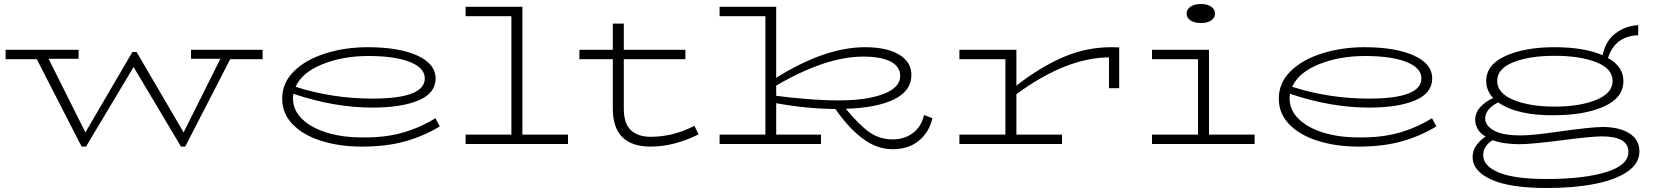

<svg xmlns="http://www.w3.org/2000/svg" viewBox="-20 -720 8292 960"><path d="M1293 -424H1131L906 13H885L648 -385L410 13H388L164 -424H8V-471H373V-426H223L407 -58L642 -460H663L898 -58L1082 -426H935V-471H1293Z M2179 -88Q2098 -39 2005 -13Q1912 13 1789 13Q1678 13 1587 -15.5Q1496 -44 1443.5 -98Q1391 -152 1391 -227Q1391 -306 1450 -364Q1509 -422 1607.5 -453Q1706 -484 1819 -484Q1974 -484 2066 -442.5Q2158 -401 2158 -328Q2158 -254 2072.5 -218Q1987 -182 1842 -182Q1652 -182 1447 -251Q1445 -237 1445 -228Q1445 -170 1489.5 -126Q1534 -82 1612 -57.5Q1690 -33 1789 -33Q1902 -31 1991 -56Q2080 -81 2157 -129ZM1458 -286Q1642 -227 1842 -227Q2104 -227 2104 -328Q2104 -381 2028.5 -410.5Q1953 -440 1822 -440Q1695 -440 1592.5 -399Q1490 -358 1458 -286Z M2820 -47V0H2308V-47H2537V-639H2308V-686H2592V-47Z M3473 -48Q3349 13 3234 13Q3044 13 3044 -177V-424H2877V-471H3044V-602H3099V-471H3407V-424H3099V-177Q3099 -103 3134 -69.5Q3169 -36 3234 -36Q3346 -36 3452 -91Z M4642 -129Q4626 -59 4574.5 -16.5Q4523 26 4444 26Q4364 26 4293.5 -27Q4223 -80 4157 -175Q4015 -176 3861 -204V-47H4085V0H3578V-47H3807V-639H3578V-686H3861V-331Q4106 -484 4305 -484Q4414 -484 4475.5 -447Q4537 -410 4537 -345Q4537 -266 4451 -223.5Q4365 -181 4209 -176Q4276 -95 4327 -59Q4378 -23 4444 -23Q4502 -23 4544.5 -55Q4587 -87 4600 -145ZM3861 -241Q3927 -232 4013 -225Q4099 -218 4174 -218Q4313 -218 4397 -250Q4481 -282 4481 -340Q4481 -388 4432.5 -412.5Q4384 -437 4296 -437Q4109 -437 3861 -292Z M5576 -483V-279H5525V-433Q5311 -432 5062 -249V-47H5290V0H4777V-47H5007V-424H4777V-471H5062V-292Q5183 -386 5298 -435Q5413 -484 5537 -484Z M5913 -652Q5913 -673 5932.5 -686.5Q5952 -700 5984 -700Q6017 -700 6036 -686.5Q6055 -673 6055 -652Q6055 -631 6036.5 -618Q6018 -605 5984 -605Q5952 -605 5932.5 -618Q5913 -631 5913 -652ZM6253 -47V0H5740V-47H5970V-424H5740V-471H6025V-47Z M7162 -88Q7081 -39 6988 -13Q6895 13 6772 13Q6661 13 6570 -15.5Q6479 -44 6426.5 -98Q6374 -152 6374 -227Q6374 -306 6433 -364Q6492 -422 6590.5 -453Q6689 -484 6802 -484Q6957 -484 7049 -442.5Q7141 -401 7141 -328Q7141 -254 7055.5 -218Q6970 -182 6825 -182Q6635 -182 6430 -251Q6428 -237 6428 -228Q6428 -170 6472.5 -126Q6517 -82 6595 -57.5Q6673 -33 6772 -33Q6885 -31 6974 -56Q7063 -81 7140 -129ZM6441 -286Q6625 -227 6825 -227Q7087 -227 7087 -328Q7087 -381 7011.5 -410.5Q6936 -440 6805 -440Q6678 -440 6575.5 -399Q6473 -358 6441 -286Z M8177 37Q8177 97 8117.5 138Q8058 179 7954 199.5Q7850 220 7715 220Q7528 220 7435.5 177.5Q7343 135 7343 65Q7343 33 7361.5 7Q7380 -19 7408 -37Q7381 -53 7368.5 -75Q7356 -97 7356 -120Q7356 -157 7382 -185Q7408 -213 7446 -230Q7411 -267 7411 -315Q7411 -397 7508 -440.5Q7605 -484 7753 -484Q7900 -484 7993 -444Q8007 -514 8056.5 -552.5Q8106 -591 8171 -594V-544Q8116 -542 8077.5 -515Q8039 -488 8020 -430Q8097 -387 8097 -315Q8097 -231 7999.5 -187.5Q7902 -144 7753 -144Q7664 -142 7590.5 -158.5Q7517 -175 7471 -208Q7406 -175 7406 -127Q7406 -93 7448.5 -68Q7491 -43 7583 -43Q7629 -43 7703 -52.5Q7777 -62 7789 -64Q7938 -85 7994 -85Q8076 -85 8126.5 -53.5Q8177 -22 8177 37ZM7466 -315Q7466 -254 7547.5 -220.5Q7629 -187 7753 -187Q7879 -187 7961 -220.5Q8043 -254 8043 -315Q8043 -377 7961.5 -409Q7880 -441 7753 -441Q7628 -441 7547 -409Q7466 -377 7466 -315ZM8122 40Q8122 -38 7990 -38Q7936 -38 7792 -19Q7636 1 7578 1Q7498 1 7443 -19Q7421 -6 7408.5 13.5Q7396 33 7396 56Q7396 110 7474 142.5Q7552 175 7713 175Q7899 175 8010.5 140.5Q8122 106 8122 40Z"/></svg>

Font: BioRhyme Expanded Light
Style: Regular
Weight: 300
Width: 7
Designer: Aoife Mooney
Foundry: Aoife Mooney Type
Version: Version 1.000